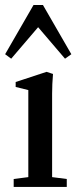

<svg xmlns="http://www.w3.org/2000/svg" viewBox="-28 -736 315 756"><path d="M16.1 -504.9 -7.8 -522.5 104 -716.3H141.1L252.9 -522.5L228 -504.9L122.1 -628.9ZM25.9 0V-31.2L83.5 -38.6V-381.3L33.7 -393.6V-413.1L155.3 -453.1L180.7 -444.8Q177.2 -404.8 177.2 -367.2V-38.6L234.9 -31.2V0Z"/></svg>

Font: Elstob 10pt Medium
Style: Regular
Weight: 500
Designer: Peter S. Baker
Version: Version 1.015